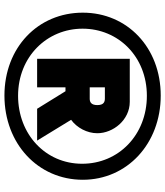

<svg xmlns="http://www.w3.org/2000/svg" viewBox="42 -798 762 887"><g transform="rotate(90 423.5 -354.0)"><path d="M421 7C643 7 810 -148 810 -355C810 -560 643 -715 421 -715C199 -715 38 -560 38 -355C38 -148 199 7 421 7ZM422 -56C241 -56 112 -190 112 -354C112 -519 241 -651 422 -651C603 -651 736 -520 736 -352C736 -182 599 -56 422 -56ZM251 -144H383V-275H401L482 -144H629L533 -301C570 -328 595 -375 595 -422C595 -495 534 -572 450 -572H251ZM383 -387V-457H434C449 -457 465 -453 465 -422C465 -394 451 -387 436 -387Z"/></g></svg>

Font: Raleway Black
Style: Regular
Weight: 900
Designer: Matt McInerney, Pablo Impallari, Rodrigo Fuenzalida
Foundry: Matt McInerney, Pablo Impallari, Rodrigo Fuenzalida
Version: Version 3.000g; ttfautohint (v1.5) -l 8 -r 28 -G 28 -x 14 -D